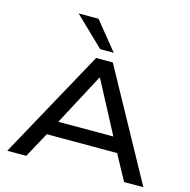

<svg xmlns="http://www.w3.org/2000/svg" viewBox="-131 -1074 1188 1202"><g transform="rotate(15 463.0 -473.0)"><path d="M22 0 409 -705H517L904 0H779L671 -199L729 -164H194L253 -199L145 0ZM461 -592 270 -232 235 -258H689L654 -232L464 -592ZM419 -765 231 -946H360L507 -765Z"/></g></svg>

Font: Nunito Sans 10pt Expanded SemiBold
Style: Regular
Weight: 600
Width: 7
Designer: Vernon Adams
Foundry: Vernon Adams
Version: Version 3.101;gftools[0.9.27]